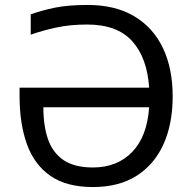

<svg xmlns="http://www.w3.org/2000/svg" viewBox="-20 -745 779 775"><path d="M332 -646Q264 -646 208 -634Q152 -622 104 -605V-687Q148 -703 201.5 -714Q255 -725 334 -725Q446 -725 522.5 -679Q599 -633 638 -550.5Q677 -468 677 -356Q677 -245 640 -163Q603 -81 531.5 -35.5Q460 10 355 10Q248 10 183 -35.5Q118 -81 88.5 -163.5Q59 -246 59 -357V-391H582Q574 -512 513.5 -579Q453 -646 332 -646ZM355 -69Q453 -69 513.5 -131.5Q574 -194 582 -312H155Q155 -237 174 -182.5Q193 -128 237 -98.5Q281 -69 355 -69Z"/></svg>

Font: Apis
Style: Regular
Weight: 400
Designer: Monotype Design Team
Foundry: Monotype Imaging Inc.
Version: Version 2.000; build 0001